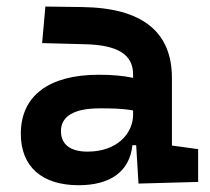

<svg xmlns="http://www.w3.org/2000/svg" viewBox="-20 -542 626 572"><path d="M392.6 4.9 570.3 0V-97.7L492.2 -108.4V-309.6C492.2 -446.3 405.3 -518.6 224.6 -521L115.2 -522.5L105.5 -413.6L234.4 -410.2C328.6 -407.7 376.5 -380.9 376.5 -320.3V-310.1C346.7 -316.4 314.5 -319.3 273.9 -319.3C126 -319.3 42 -256.8 42 -143.6C42 -45.4 105 9.8 214.4 9.8C307.1 9.8 366.2 -29.8 374.5 -109.4H385.7ZM376.5 -212.9V-200.2C376.5 -146.5 331.1 -90.3 240.7 -90.3C189.5 -90.3 161.6 -111.8 161.6 -151.4C161.6 -196.3 201.7 -219.2 276.9 -219.2C311 -219.2 341.3 -219.2 376.5 -212.9Z"/></svg>

Font: Cascadia Mono SemiBold
Style: Regular
Weight: 600
Monospace: yes
Designer: Aaron Bell
Foundry: Saja Typeworks
Version: Version 2404.023